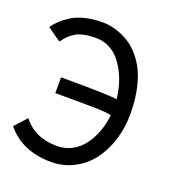

<svg xmlns="http://www.w3.org/2000/svg" viewBox="-122 -741 762 843"><g transform="rotate(20 259.0 -320.0)"><path d="M51.3 -140.6Q106 -68.4 210.4 -68.4Q248.5 -68.4 280.3 -85.4Q312 -102.5 333.7 -131.8Q355.5 -161.1 369.1 -198Q382.8 -234.9 387.2 -276.4Q366.2 -281.7 313.2 -283Q260.3 -284.2 125 -284.2V-357.9Q360.8 -357.9 387.2 -350.6Q383.8 -382.8 375.2 -413.6Q366.7 -444.3 351.8 -473.4Q336.9 -502.4 317.4 -524.4Q297.9 -546.4 270.8 -559.6Q243.7 -572.8 212.4 -572.8Q178.7 -572.8 154.3 -567.6Q129.9 -562.5 112.8 -551Q95.7 -539.6 86.7 -530.3Q77.6 -521 64 -502.9L0.5 -547.9Q14.6 -567.4 30.8 -582.5Q46.9 -597.7 72.5 -613.8Q98.1 -629.9 134.8 -638.7Q171.4 -647.5 216.3 -647.5Q233.9 -647.5 253.4 -644Q272.9 -640.6 297.9 -630.9Q322.8 -621.1 345.5 -606Q368.2 -590.8 390.9 -564.2Q413.6 -537.6 429.7 -503.7Q445.8 -469.7 456.1 -419.7Q466.3 -369.6 466.3 -310.1Q466.3 -245.1 448 -187.5Q429.7 -129.9 397 -86.9Q364.3 -43.9 315.7 -18.8Q267.1 6.3 210.4 6.3Q74.2 6.3 0.5 -84.5Z"/></g></svg>

Font: Fantasque Sans Mono
Style: Regular
Weight: 400
Monospace: yes
Designer: Jany Belluz
Version: Version 1.8.0 ; ttfautohint (v1.8.2)